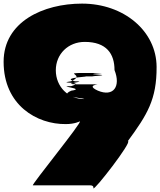

<svg xmlns="http://www.w3.org/2000/svg" viewBox="-95 -944 887 1063"><path d="M539 -556C575 -465 533 -406 447 -442C358 -482 512 -477 407 -477C306 -477 373 -477 373 -477C373 -477 439 -477 340 -477C249 -477 422 -477 334 -477C226 -479 406 -494 320 -494C231 -515 430 -521 372 -521H440C355 -521 533 -526 447 -531C358 -536 530 -540 440 -540H372C243 -540 385 -533 299 -494C210 -481 385 -494 299 -467C210 -467 386 -454 300 -442C211 -406 413 -397 363 -396C274 -396 430 -395 373 -395C284 -395 214 -463 214 -555C214 -645 283 -712 374 -712C495 -712 539 -646 539 -556ZM87 82H403C427 82 422 98 422 98C422 119 641 -163 613 -163C720 -309 773 -393 772 -574C771 -772 591 -924 359 -924C145 -924 -75 -824 -75 -602C-75 -362 109 -255 270 -257C319 -257 346 -272 347 -272C364 -272 76 82 87 82Z"/></svg>

Font: PlasticEraser
Style: Regular
Weight: 400
Foundry: Cannot Into Space Fonts
Version: Version 0.43